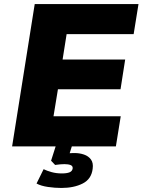

<svg xmlns="http://www.w3.org/2000/svg" viewBox="-20 -725 706 951"><path d="M40 0 152 -705H666L642 -556H310L290 -430H600L577 -283H267L245 -149H578L554 0ZM284 206Q252 206 217.5 201Q183 196 161 184L196 113Q212 121 235.5 127.5Q259 134 286 134Q311 134 324.5 128.5Q338 123 340 109Q341 97 329.5 92.5Q318 88 299 88Q292 88 278 89Q264 90 253 92L233 71L262 -20H342L316 63L284 42Q295 37 313 35Q331 33 349 33Q374 33 396 40.5Q418 48 430.5 65Q443 82 439 111Q433 162 389.5 184Q346 206 284 206Z"/></svg>

Font: Nunito Sans 8pt Black
Style: Italic
Weight: 900
Italic angle: -9°
Version: Version 3.101;gftools[0.9.27]